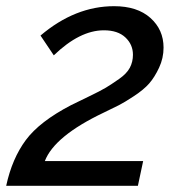

<svg xmlns="http://www.w3.org/2000/svg" viewBox="-41 -601 575 621"><path d="M189 -261Q205 -269 244.5 -288Q284 -307 301.5 -317.5Q319 -328 344 -345.5Q369 -363 379 -382Q389 -401 389 -424Q389 -457 364.5 -480Q340 -503 295 -503Q217 -503 133 -422L90 -486Q202 -581 328 -581Q403 -581 445.5 -543Q488 -505 488 -447Q488 -413 473.5 -382Q459 -351 441.5 -331Q424 -311 392 -290Q360 -269 343 -260.5Q326 -252 295 -237Q135 -161 104 -80H422L405 0H-21Q-2 -88 42.5 -148Q87 -208 189 -261Z"/></svg>

Font: Raleway-v4020 Medium
Style: Italic
Weight: 500
Italic angle: -12°
Designer: Matt McInerney, Pablo Impallari, Rodrigo Fuenzalida
Foundry: Matt McInerney, Pablo Impallari, Rodrigo Fuenzalida
Version: Version 4.020;PS 004.020;hotconv 1.0.88;makeotf.lib2.5.64775